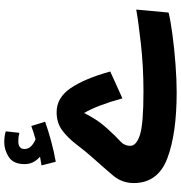

<svg xmlns="http://www.w3.org/2000/svg" viewBox="6 -835 850 902"><g transform="rotate(-90 431.0 -384.0)"><path d="M310 -597 290 -662Q263 -652 228 -642Q213 -647 197.5 -660.5Q182 -674 182 -694Q182 -723 219 -723Q238 -723 258 -718L265 -782Q242 -789 214 -789Q177 -789 144 -767.5Q111 -746 111 -693Q111 -651 146 -621Q133 -619 105 -614L122 -547Q173 -556 223.5 -570Q274 -584 310 -597ZM823 -17 837 -169Q782 -159 675 -147Q568 -135 452 -135Q300 -135 248.5 -151.5Q197 -168 197 -197Q197 -225 219 -244.5Q241 -264 277 -304Q306 -336 325 -367Q344 -398 351 -414Q387 -353 420 -234L546 -291Q513 -411 468 -477Q423 -543 355 -543Q304 -543 268 -515.5Q232 -488 202 -448Q172 -408 137 -369Q94 -321 58 -278.5Q22 -236 22 -181Q22 -67 138 -23Q254 21 449 21Q506 21 580 15.5Q654 10 720.5 1Q787 -8 823 -17Z"/></g></svg>

Font: Noto Sans Arabic Condensed Black
Style: Regular
Weight: 900
Width: 3
Designer: Nadine Chahine
Foundry: Monotype Imaging Inc.
Version: 1.001